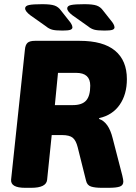

<svg xmlns="http://www.w3.org/2000/svg" viewBox="-20 -895 650 917"><path d="M100 2Q30 2 33 -37L99 -658Q101 -681 111.5 -690.5Q122 -700 147 -700H360Q473 -700 529.5 -653Q586 -606 586 -517Q586 -444 551.5 -394.5Q517 -345 454 -331L453 -327Q499 -312 518 -235L564 -57Q569 -36 569 -28Q569 -10 552.5 -4Q536 2 498 2H466Q434 2 415 -4Q396 -10 391 -32L351 -192Q343 -224 327.5 -237Q312 -250 275 -250H227L205 -36Q201 2 129 2ZM242 -393H328Q372 -393 391.5 -415Q411 -437 411 -486Q411 -547 344 -547H257ZM278 -749Q244 -749 228.5 -753.5Q213 -758 200 -769L125 -822Q100 -841 100 -855Q100 -867 118.5 -871Q137 -875 182 -875Q222 -875 240.5 -868.5Q259 -862 271 -845L316 -788Q322 -779 324 -773.5Q326 -768 326 -765Q326 -756 315.5 -752.5Q305 -749 278 -749ZM479 -749Q445 -749 429.5 -753.5Q414 -758 401 -769L326 -822Q301 -841 301 -855Q301 -867 319.5 -871Q338 -875 383 -875Q423 -875 441.5 -868.5Q460 -862 472 -845L517 -788Q523 -779 525 -773.5Q527 -768 527 -765Q527 -756 516.5 -752.5Q506 -749 479 -749Z"/></svg>

Font: Asap ExtraBold
Style: Italic
Weight: 800
Italic angle: -6°
Designer: Pablo Cosgaya
Foundry: Omnibus-Type
Version: Version 3.001; ttfautohint (v1.8.4.7-5d5b)